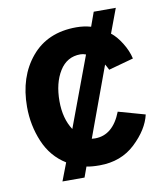

<svg xmlns="http://www.w3.org/2000/svg" viewBox="-80 -712 715 837"><g transform="rotate(-10 277.5 -293.5)"><path d="M33.2 -288.1Q33.2 -420.9 105 -506.8Q176.8 -592.8 304.7 -592.8Q337.9 -592.8 369.1 -584L391.6 -646.5H489.3L449.2 -539.1Q472.7 -521.5 494.6 -486.3Q516.6 -451.2 524.4 -416L414.1 -385.7Q406.2 -402.3 400.4 -411.1L287.1 -102.5Q292 -101.6 301.8 -101.6Q380.9 -101.6 418.9 -199.2L537.1 -166Q522.5 -101.6 459.5 -42Q396.5 17.6 300.8 17.6Q265.6 17.6 243.2 12.7L226.6 58.6H128.9L159.2 -20.5Q94.7 -60.5 64 -133.3Q33.2 -206.1 33.2 -288.1ZM210.9 -159.2 326.2 -468.8Q313.5 -473.6 301.8 -473.6Q242.2 -473.6 209.5 -420.9Q176.8 -368.2 176.8 -288.1Q176.8 -210.9 210.9 -159.2Z"/></g></svg>

Font: Gothic A1 ExtraBold
Style: Regular
Weight: 800
Designer: HanYang I&C Co.,Ltd.
Foundry: HanYang I&C Co.,Ltd.
Version: Version 2.50